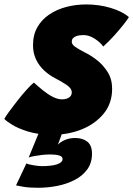

<svg xmlns="http://www.w3.org/2000/svg" viewBox="-64 -584 616 887"><path d="M111.5 283.5Q72 283.5 44.5 279Q17 274.5 10 272.5L58 171Q68 176 92.2 179.8Q116.5 183.5 129 183.5Q175 183.5 200 175Q225 166.5 225 150.5Q225 138.5 208.5 134Q192 129.5 168.5 129.5Q149.5 129.5 130 131.8Q110.5 134 94.2 137Q78 140 68.5 143.5L114.5 31.5L225 25.5L203.5 84.5Q215 71.5 236.2 62.5Q257.5 53.5 283.5 53.5Q318.5 53.5 339.8 70.8Q361 88 361 126Q361 168.5 339.2 198.5Q317.5 228.5 281.2 247.2Q245 266 200.8 274.8Q156.5 283.5 111.5 283.5ZM181 38.5Q113.5 38.5 66 23.8Q18.5 9 -9.2 -8.5Q-37 -26 -44 -35Q-38.5 -45.5 -22 -68.2Q-5.5 -91 15.8 -118Q37 -145 57.8 -168.2Q78.5 -191.5 92.5 -202.5Q113 -184 135.2 -166Q157.5 -148 180 -136.5Q202.5 -125 222.5 -125Q234 -125 244.2 -128.2Q254.5 -131.5 261 -138.8Q267.5 -146 267.5 -158Q267.5 -175.5 244 -191.5Q220.5 -207.5 190 -223Q161.5 -238 138.5 -259.8Q115.5 -281.5 102 -310.5Q88.5 -339.5 88.5 -375.5Q88.5 -423 108.8 -458.5Q129 -494 163.8 -517.2Q198.5 -540.5 242.5 -552Q286.5 -563.5 334.5 -563.5Q393.5 -563.5 447.2 -547.5Q501 -531.5 531.5 -505Q525.5 -494.5 507 -471Q488.5 -447.5 463.8 -420Q439 -392.5 413 -369Q400 -388 373.8 -405Q347.5 -422 322 -422Q313 -422 303.5 -420.8Q294 -419.5 285.8 -416Q277.5 -412.5 272.5 -406.5Q267.5 -400.5 267.5 -391.5Q267.5 -379 282.8 -368Q298 -357 331.5 -340Q356 -328 384.5 -305.8Q413 -283.5 433.5 -250.8Q454 -218 454 -174Q454 -106.5 415 -59Q376 -11.5 313.8 13.5Q251.5 38.5 181 38.5Z"/></svg>

Font: Grandstander Thin Black
Style: Italic
Weight: 900
Italic angle: -15°
Version: Version 1.200